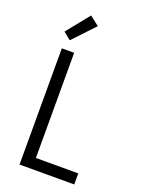

<svg xmlns="http://www.w3.org/2000/svg" viewBox="-178 -1060 856 1141"><g transform="rotate(20 250.0 -489.0)"><path d="M96 0V-735H174V-70H442V0ZM124 -796 77 -834 193 -978 252 -932Z"/></g></svg>

Font: Iosevka Term Curly
Style: Regular
Weight: 400
Designer: Belleve Invis
Foundry: Belleve Invis
Version: Version 32.3.0